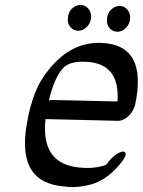

<svg xmlns="http://www.w3.org/2000/svg" viewBox="-20 -714 576 774"><path d="M253.9 -642Q254.8 -664 270.1 -679Q285.4 -694 304.4 -694Q323.4 -694 336.1 -679Q348.8 -664 346.9 -642Q344.9 -620 329.6 -605Q314.3 -590 295.3 -590Q276.3 -590 263.6 -605Q250.9 -620 253.9 -642ZM411.5 -638Q412.4 -660 427.7 -675Q443 -690 462 -690Q481 -690 493.7 -675Q506.4 -660 504.5 -638Q502.6 -616 487.3 -601Q472 -586 453 -586Q434 -586 421.3 -601Q408.6 -616 411.5 -638ZM163.5 -234Q143.3 -49 307.3 -38Q342.1 -35 370.5 -40Q407 -46 411.7 -54Q421 -69 437.8 -83Q454.5 -97 467.9 -101.5Q481.3 -106 485.6 -98Q491.4 -85 462.5 -51Q433.5 -17 404.3 2.5Q375.1 22 348.5 29Q289.1 45 242.7 38Q46.8 25 87.5 -211Q99.8 -284 120.5 -337.5Q141.2 -391 180.3 -438Q269.8 -546 388.3 -541Q576.7 -534 524.4 -290Q511.9 -250 479.4 -233Q466.8 -226 452.9 -227ZM177 -309Q184.2 -311 188.2 -311L453.7 -305Q464.2 -460 324.7 -465Q256.9 -468 231.1 -436Q197.6 -396 177 -309Z"/></svg>

Font: Kavivanar
Style: Regular
Weight: 400
Designer: Tharique Azeez
Foundry: Tharique Azeez
Version: Version 1.88